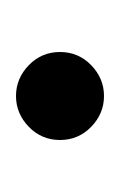

<svg xmlns="http://www.w3.org/2000/svg" viewBox="25 -325 150 240"><g transform="rotate(90 100.0 -205.0)"><path d="M45 -205Q45 -228 61.5 -244Q78 -260 100 -260Q122 -260 138.5 -244Q155 -228 155 -205Q155 -182 138.5 -166Q122 -150 100 -150Q78 -150 61.5 -166Q45 -182 45 -205Z"/></g></svg>

Font: EB Garamond
Style: Regular
Weight: 400
Version: Version 0.012